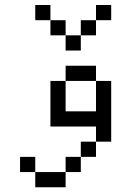

<svg xmlns="http://www.w3.org/2000/svg" viewBox="-20 -708 540 790"><path d="M437.5 -625V-687.5H375V-625H312.5V-562.5H250V-500H312.5V-562.5H375V-625ZM125 0V62.5H250V0ZM125 0V-62.5H62.5V0ZM250 0H312.5V-62.5H250ZM312.5 -62.5H375V-125H312.5ZM375 -125H437.5Q437.5 -125 437.5 -375H375Q375 -375 375 -250H250Q250 -250 250 -375H187.5V-187.5H375ZM250 -375H375V-437.5H250ZM250 -562.5V-625H187.5V-562.5ZM187.5 -625V-687.5H125V-625Z"/></svg>

Font: Unifont
Style: Regular
Weight: 500
Version: Version 15.1.04